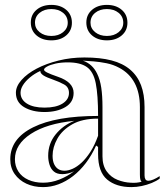

<svg xmlns="http://www.w3.org/2000/svg" viewBox="-20 -750 684 785"><path d="M325 -515Q390 -515 436 -503Q482 -491 512 -465.5Q542 -440 556.5 -402Q571 -364 571 -312V-33Q571 -23 574.5 -17Q578 -11 587 -11Q595 -11 607 -16Q619 -21 633 -30V-20Q620 -10 600.5 -2Q581 6 559.5 10.5Q538 15 517 15Q455 15 418 -16Q381 -47 381 -120Q381 -129 381 -133Q381 -137 381 -140.5Q381 -144 381 -149L373 -155Q355 -115 331 -83.5Q307 -52 278.5 -30Q250 -8 219 3.5Q188 15 156 15Q118 15 88 1Q58 -13 40 -38.5Q22 -64 22 -99Q22 -183 115.5 -229.5Q209 -276 381 -276Q381 -362 371.5 -409.5Q362 -457 335 -476Q308 -495 257 -495Q229 -495 207 -490Q185 -485 172.5 -478Q160 -471 160 -465Q160 -460 172.5 -453.5Q185 -447 217 -436Q281 -414 281 -370Q281 -332 247 -312Q213 -292 162 -292Q112 -292 78.5 -312Q45 -332 45 -371Q45 -397 68 -423Q91 -449 130 -469.5Q169 -490 219.5 -502.5Q270 -515 325 -515ZM381 -265Q316 -265 275 -241.5Q234 -218 214.5 -183Q195 -148 195 -113Q195 -92 201.5 -78.5Q208 -65 218.5 -58.5Q229 -52 244 -52Q259 -52 277 -60Q295 -68 313.5 -85Q332 -102 349.5 -129Q367 -156 381 -195ZM156 -3Q190 -3 223 -16Q256 -29 283 -50Q271 -44 258.5 -41Q246 -38 235 -38Q213 -38 200.5 -48.5Q188 -59 182.5 -76.5Q177 -94 177 -113Q177 -163 207.5 -200.5Q238 -238 284 -256Q171 -245 106 -202.5Q41 -160 41 -99Q41 -71 55 -49Q69 -27 95.5 -15Q122 -3 156 -3ZM319 -502Q339 -495 353.5 -481.5Q368 -468 377 -449Q389 -425 394 -391.5Q399 -358 399 -312V-111Q399 -73 416.5 -49Q434 -25 461 -14.5Q488 -4 514 -3Q526 -2 537.5 -3Q549 -4 559 -7Q555 -10 553.5 -17Q552 -24 552 -37V-312Q552 -370 530.5 -410.5Q509 -451 467 -473Q443 -486 415.5 -491.5Q388 -497 363 -499Q338 -501 319 -502ZM162 -310Q209 -310 235.5 -326.5Q262 -343 262 -370Q262 -394 241.5 -405Q221 -416 198 -424Q186 -428 174.5 -433Q163 -438 157 -442Q144 -451 145 -460Q121 -449 102.5 -433.5Q84 -418 74 -402Q64 -386 64 -371Q64 -343 90 -326.5Q116 -310 162 -310ZM417 -730Q454 -730 477.5 -710Q501 -690 501 -657Q501 -625 477.5 -605Q454 -585 417 -585Q380 -585 356.5 -605Q333 -625 333 -658Q333 -690 356.5 -710Q380 -730 417 -730ZM417 -603Q446 -603 465 -618.5Q484 -634 484 -657Q484 -682 465 -697.5Q446 -713 417 -713Q388 -713 369 -697.5Q350 -682 350 -657Q350 -634 369 -618.5Q388 -603 417 -603ZM190 -730Q227 -730 250.5 -710Q274 -690 274 -657Q274 -625 250.5 -605Q227 -585 190 -585Q153 -585 129.5 -605Q106 -625 106 -658Q106 -690 129.5 -710Q153 -730 190 -730ZM190 -603Q219 -603 238 -618.5Q257 -634 257 -657Q257 -682 238 -697.5Q219 -713 190 -713Q161 -713 142 -697.5Q123 -682 123 -657Q123 -634 142 -618.5Q161 -603 190 -603Z"/></svg>

Font: Kalnia Glaze Thin SemiBold
Style: Regular
Weight: 600
Version: Version 1.110